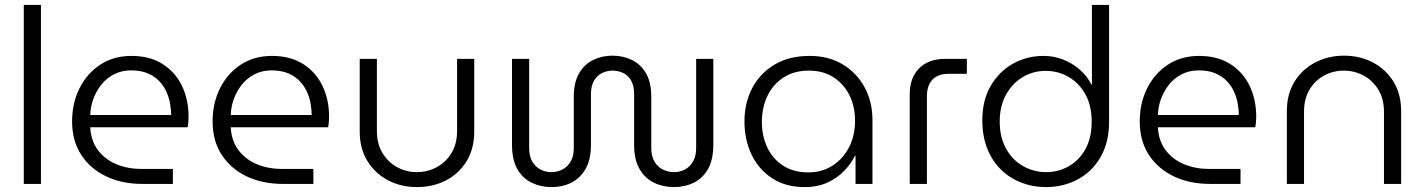

<svg xmlns="http://www.w3.org/2000/svg" viewBox="-20 -750 5811 783"><path d="M77 0V-730H147V0Z M560 0Q478 0 413.5 -30.5Q349 -61 311.5 -118Q274 -175 274 -255Q274 -329 304 -389.5Q334 -450 388.5 -486Q443 -522 516 -522Q591 -522 643 -489Q695 -456 722 -400Q749 -344 749 -274Q749 -264 748 -252Q747 -240 745 -231H348Q351 -175 380 -137Q409 -99 455.5 -80Q502 -61 556 -61H685V0ZM348 -281H678Q678 -301 674 -325.5Q670 -350 659.5 -374Q649 -398 630.5 -418Q612 -438 583.5 -450.5Q555 -463 514 -463Q476 -463 445 -447Q414 -431 393 -404.5Q372 -378 360.5 -346Q349 -314 348 -281Z M1133 0Q1051 0 986.5 -30.5Q922 -61 884.5 -118Q847 -175 847 -255Q847 -329 877 -389.5Q907 -450 961.5 -486Q1016 -522 1089 -522Q1164 -522 1216 -489Q1268 -456 1295 -400Q1322 -344 1322 -274Q1322 -264 1321 -252Q1320 -240 1318 -231H921Q924 -175 953 -137Q982 -99 1028.5 -80Q1075 -61 1129 -61H1258V0ZM921 -281H1251Q1251 -301 1247 -325.5Q1243 -350 1232.5 -374Q1222 -398 1203.5 -418Q1185 -438 1156.5 -450.5Q1128 -463 1087 -463Q1049 -463 1018 -447Q987 -431 966 -404.5Q945 -378 933.5 -346Q922 -314 921 -281Z M1680 13Q1616 13 1563 -14.5Q1510 -42 1478.5 -93Q1447 -144 1447 -213V-510H1517V-216Q1517 -163 1540.5 -125Q1564 -87 1601 -67.5Q1638 -48 1680 -48Q1723 -48 1760.5 -68Q1798 -88 1821 -125.5Q1844 -163 1844 -216V-510H1914V-213Q1914 -144 1883 -93Q1852 -42 1799 -14.5Q1746 13 1680 13Z M2229 13Q2185 13 2148 -5Q2111 -23 2089.5 -61Q2068 -99 2068 -160V-510H2138V-146Q2138 -112 2151 -90.5Q2164 -69 2184.5 -58.5Q2205 -48 2229 -48Q2252 -48 2273 -58.5Q2294 -69 2307 -91Q2320 -113 2320 -146V-356Q2320 -414 2341.5 -451Q2363 -488 2399 -505.5Q2435 -523 2478 -523Q2521 -523 2557 -505.5Q2593 -488 2614.5 -451Q2636 -414 2636 -356V-146Q2636 -113 2649 -91Q2662 -69 2683.5 -58.5Q2705 -48 2729 -48Q2752 -48 2772.5 -58.5Q2793 -69 2806 -91Q2819 -113 2819 -146V-510H2889V-160Q2889 -99 2867.5 -61Q2846 -23 2809.5 -5Q2773 13 2729 13Q2684 13 2647 -5Q2610 -23 2588 -61Q2566 -99 2566 -160V-366Q2566 -401 2553.5 -422Q2541 -443 2521 -452.5Q2501 -462 2478 -462Q2456 -462 2436 -452.5Q2416 -443 2403 -422Q2390 -401 2390 -366V-160Q2390 -99 2368 -61Q2346 -23 2310 -5Q2274 13 2229 13Z M3261 13Q3184 13 3129 -23Q3074 -59 3045 -119.5Q3016 -180 3016 -255Q3016 -331 3048 -391.5Q3080 -452 3139.5 -487Q3199 -522 3281 -522Q3360 -522 3417.5 -487Q3475 -452 3506.5 -393Q3538 -334 3538 -260V0H3469V-114H3466Q3452 -84 3424 -54.5Q3396 -25 3355.5 -6Q3315 13 3261 13ZM3276 -47Q3332 -47 3375 -74.5Q3418 -102 3442.5 -149.5Q3467 -197 3467 -257Q3467 -316 3444 -362Q3421 -408 3379 -435Q3337 -462 3279 -462Q3219 -462 3176 -434.5Q3133 -407 3110 -359.5Q3087 -312 3087 -252Q3087 -196 3109 -149Q3131 -102 3173.5 -74.5Q3216 -47 3276 -47Z M3690 0V-365Q3690 -433 3728.5 -471.5Q3767 -510 3835 -510H3923V-449H3849Q3805 -449 3782.5 -425Q3760 -401 3760 -357V0Z M4245 13Q4192 13 4144.5 -5.5Q4097 -24 4061.5 -59Q4026 -94 4006 -144.5Q3986 -195 3986 -259Q3986 -341 4020 -399.5Q4054 -458 4110.5 -490Q4167 -522 4236 -522Q4278 -522 4316 -507Q4354 -492 4384 -465.5Q4414 -439 4431 -405H4433V-730H4503V-254Q4503 -169 4468 -109Q4433 -49 4374.5 -18Q4316 13 4245 13ZM4246 -48Q4296 -48 4338.5 -72Q4381 -96 4406.5 -142Q4432 -188 4432 -254Q4432 -320 4406 -366Q4380 -412 4337.5 -436.5Q4295 -461 4244 -461Q4194 -461 4151.5 -436Q4109 -411 4083 -364.5Q4057 -318 4057 -255Q4057 -190 4083 -143.5Q4109 -97 4152.5 -72.5Q4196 -48 4246 -48Z M4914 0Q4832 0 4767.5 -30.5Q4703 -61 4665.5 -118Q4628 -175 4628 -255Q4628 -329 4658 -389.5Q4688 -450 4742.5 -486Q4797 -522 4870 -522Q4945 -522 4997 -489Q5049 -456 5076 -400Q5103 -344 5103 -274Q5103 -264 5102 -252Q5101 -240 5099 -231H4702Q4705 -175 4734 -137Q4763 -99 4809.5 -80Q4856 -61 4910 -61H5039V0ZM4702 -281H5032Q5032 -301 5028 -325.5Q5024 -350 5013.5 -374Q5003 -398 4984.5 -418Q4966 -438 4937.5 -450.5Q4909 -463 4868 -463Q4830 -463 4799 -447Q4768 -431 4747 -404.5Q4726 -378 4714.5 -346Q4703 -314 4702 -281Z M5228 0V-297Q5228 -367 5259.5 -417.5Q5291 -468 5344 -495.5Q5397 -523 5461 -523Q5526 -523 5578.5 -495.5Q5631 -468 5662.5 -417.5Q5694 -367 5694 -297V0H5624V-294Q5624 -347 5601 -384.5Q5578 -422 5540.5 -442Q5503 -462 5460 -462Q5418 -462 5381 -442.5Q5344 -423 5321 -385.5Q5298 -348 5298 -294V0Z"/></svg>

Font: MuseoModerno Thin Light
Style: Regular
Weight: 300
Version: Version 1.003